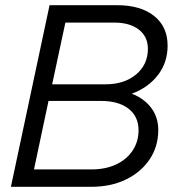

<svg xmlns="http://www.w3.org/2000/svg" viewBox="-20 -720 684 740"><path d="M22 0 171 -700H431Q522 -700 574 -658.5Q626 -617 626 -544Q626 -479 588.5 -430.5Q551 -382 488 -359Q536 -340 563 -304Q590 -268 590 -219Q590 -155 556.5 -105.5Q523 -56 465 -28Q407 0 331 0ZM181 -395H386Q459 -395 504.5 -433Q550 -471 550 -532Q550 -579 515 -606Q480 -633 420 -633H232ZM111 -67H332Q386 -67 427 -86Q468 -105 491 -139.5Q514 -174 514 -218Q514 -271 475.5 -301Q437 -331 369 -331H167Z"/></svg>

Font: Red Hat Display VF
Style: Italic
Weight: 300
Italic angle: -12°
Designer: Pentagram, MCKL
Foundry: Pentagram, MCKL
Version: Version 1.023